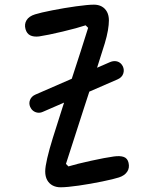

<svg xmlns="http://www.w3.org/2000/svg" viewBox="-20 -798 660 823"><path d="M109.3 -339.8Q102.8 -355.2 108.9 -370.1Q115 -385 131.3 -392.3L450.5 -531.3Q463 -536.7 474 -535.9Q485 -535.2 493.2 -529.4Q501.5 -523.7 506.2 -514.3Q513.8 -498.5 508.2 -482.2Q502.7 -465.8 483.3 -457.5L163.8 -318.7Q152.2 -313.5 141.2 -315.1Q130.2 -316.7 121.9 -323.2Q113.7 -329.8 109.3 -339.8ZM173.8 -63.2Q173.8 -82.5 182.4 -119.8Q191 -157 206.5 -206.8Q230.5 -283.5 246.8 -333.8Q263.2 -384.2 288.2 -462Q311.8 -534.5 325.2 -575.8Q338.5 -617 357.8 -678.7L347 -689.5Q312.3 -677.8 248 -662.5Q183.7 -647.2 147.2 -641.8Q124.2 -639.2 109.5 -646.5Q94.8 -653.8 89.3 -673.3Q83.5 -694.5 93.9 -711.5Q104.3 -728.5 130.3 -736.5Q153.5 -743.8 204.2 -753.8Q255 -763.8 306 -770.9Q357 -778 383 -778Q401.7 -778 416.1 -770.2Q430.5 -762.3 438.7 -747.1Q446.8 -731.8 446.8 -710.5Q446.8 -692.7 442.6 -667.7Q438.3 -642.7 429 -611.7Q403.5 -529.5 386.3 -476.7Q369.2 -423.8 339.5 -333.5Q315.8 -259.5 295.3 -196.4Q274.8 -133.3 262.7 -95.5L273.3 -84.7Q308.3 -95.3 369.8 -108.8Q431.3 -122.3 468 -127.3Q494.8 -131 510.7 -125.2Q526.5 -119.5 531 -100.3Q536.2 -78.5 525.2 -62Q514.3 -45.5 490 -37.5Q468 -30.3 418.3 -20.1Q368.7 -9.8 317.9 -2.5Q267.2 4.8 239.5 4.8Q220.7 4.8 205.8 -2.9Q190.8 -10.7 182.3 -26Q173.8 -41.3 173.8 -63.2Z"/></svg>

Font: Monaspace Radon Var
Style: Regular
Weight: 400
Designer: Riley Cran and the Lettermatic Team
Version: Version 1.000 (Monaspace Radon Var)